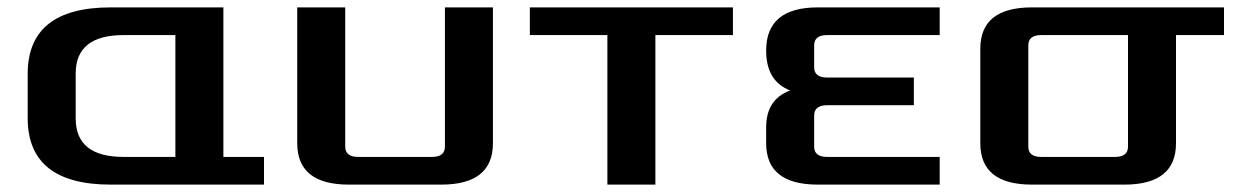

<svg xmlns="http://www.w3.org/2000/svg" viewBox="-20 -500 3370 520"><path d="M55 -180V-300Q55 -480 280 -480H585V-75H695V0H280Q55 0 55 -180ZM185 -179Q185 -75 315 -75H455V-405H315Q185 -405 185 -301Z M785 -112V-480H915V-103Q915 -75 950 -75H1150Q1185 -75 1185 -103V-480H1315V-112Q1315 0 1175 0H925Q785 0 785 -112Z M1415 -405V-480H1965V-405H1755V0H1625V-405Z M2055 -112V-155Q2055 -231 2120 -255Q2055 -280 2055 -363Q2055 -480 2195 -480H2525V-405H2220Q2185 -405 2185 -377V-318Q2185 -290 2220 -290H2455V-215H2220Q2185 -215 2185 -187V-103Q2185 -75 2220 -75H2525V0H2195Q2055 0 2055 -112Z M2635 -112V-368Q2635 -480 2775 -480H3295V-405H3165V-112Q3165 0 3025 0H2775Q2635 0 2635 -112ZM2765 -103Q2765 -75 2800 -75H3000Q3035 -75 3035 -103V-405H2800Q2765 -405 2765 -377Z"/></svg>

Font: Xolonium
Style: Regular
Weight: 400
Designer: Severin Meyer
Version: Version 4.2